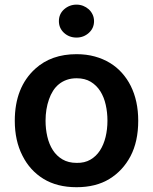

<svg xmlns="http://www.w3.org/2000/svg" viewBox="-20 -782 648 813"><path d="M304 10.7Q221.6 10.7 163.7 -24.9Q106.2 -60.4 74.9 -123.2Q42.6 -186.4 42.6 -270.6Q42.6 -412.3 129.6 -491.1Q197.4 -552.6 304 -552.6Q345.9 -552.6 381.4 -542.8Q416.9 -533 445.7 -515.4Q474.4 -497.9 496.4 -473.2Q518.5 -448.5 533.4 -418.7Q565.3 -355.1 565.3 -270.6Q565.3 -182.9 532.7 -120.7Q500 -58.9 443 -24.1Q386 10.7 304 10.7ZM304.7 -92.3Q338.1 -91.6 362.6 -105.8Q387.1 -120 403.1 -144.5Q419 -169 427 -201.7Q435 -234.4 435 -271Q435 -305.8 427.7 -338.2Q420.5 -370.7 404.7 -395.8Q388.8 -420.8 364.2 -435.7Q339.5 -450.6 304.7 -450.6Q281.6 -450.6 263 -444.1Q244.3 -437.5 229.8 -425.8Q215.2 -414.1 204.7 -397.5Q194.2 -381 187.5 -361.5Q172.9 -320 172.9 -271Q172.9 -235.8 180.4 -203.5Q187.9 -171.2 203.7 -146.5Q219.5 -121.8 244.5 -107.1Q269.5 -92.3 304.7 -92.3ZM304 -622.9Q273.1 -622.9 251.1 -642.8Q229.4 -663 229.4 -692.5Q229.4 -722.7 251.4 -742.5Q274.1 -762.4 304 -762.4Q318.5 -762.4 331.9 -757.3Q345.2 -752.1 355.5 -742.9Q365.8 -733.7 372 -720.7Q378.2 -707.7 378.2 -692.5Q378.2 -662.6 356.2 -642.8Q334.2 -622.9 304 -622.9Z"/></svg>

Font: Linik Sans SemiBold
Style: Regular
Weight: 600
Designer: Fonts by Rasmus Andersson / Changes by Cristiano Sobral with parts from Marc Monis
Foundry: rsms
Version: Version 3.020; ttfautohint (v1.6)